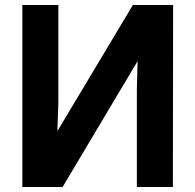

<svg xmlns="http://www.w3.org/2000/svg" viewBox="-20 -753 787 773"><path d="M677 -733 676 0H531V-392L534 -507L232 0H70V-733H215V-341L211 -225L515 -733Z"/></svg>

Font: Kreadon
Style: Bold
Weight: 700
Designer: Reiya WATANABE
Foundry: StudioGnu
Version: Version 1.003; ttfautohint (v1.8.4.7-5d5b);gftools[0.9.32]